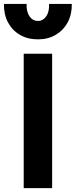

<svg xmlns="http://www.w3.org/2000/svg" viewBox="-38 -980 394 1000"><path d="M85.5 0V-700H233.5V0ZM159.5 -775Q106 -775 65.8 -798.5Q25.5 -822 3.5 -863.5Q-18.5 -905 -17.5 -959.5H100.5Q99 -919.5 115.5 -895.2Q132 -871 159.5 -871Q186.5 -871 203 -895.2Q219.5 -919.5 217.5 -959.5H336Q337 -906 314.8 -864.2Q292.5 -822.5 252.5 -798.8Q212.5 -775 159.5 -775Z"/></svg>

Font: Geologica SemiBold
Style: Regular
Weight: 600
Designer: Sindre Bremnes, Frode Helland
Foundry: Monokrom Skriftforlag AS
Version: Version 1.010;gftools[0.9.28]